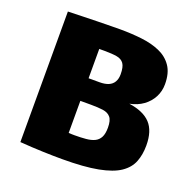

<svg xmlns="http://www.w3.org/2000/svg" viewBox="-126 -843 967 967"><g transform="rotate(20 357.5 -360.0)"><path d="M305.7 -2.4Q258.3 -2.4 201.4 -4.4Q144.5 -6.3 79.1 -11.2V-710.9Q115.2 -711.9 156.5 -713.1Q197.8 -714.4 237.8 -715.1Q277.8 -715.8 309.6 -716.3Q341.3 -716.8 357.4 -716.8Q418 -716.8 473.1 -710.4Q528.3 -704.1 571.3 -685.3Q614.3 -666.5 639.2 -630.1Q664.1 -593.8 664.1 -533.7Q664.1 -496.1 647.5 -464.4Q630.9 -432.6 600.6 -410.6Q570.3 -388.7 528.8 -380.4Q607.4 -369.1 644.3 -329.3Q681.2 -289.6 681.2 -211.9Q681.2 -162.6 666 -123.8Q650.9 -85 611.1 -57.9Q571.3 -30.8 497.3 -16.6Q423.3 -2.4 305.7 -2.4ZM322.8 -136.7Q357.4 -136.7 384.5 -139.2Q411.6 -141.6 430.4 -150.6Q449.2 -159.7 459 -178.5Q468.8 -197.3 468.8 -230Q468.8 -269 454.6 -285.6Q440.4 -302.2 413.8 -305.9Q387.2 -309.6 348.6 -309.6H292V-137.7Q299.8 -137.2 307.4 -137Q314.9 -136.7 322.8 -136.7ZM292 -430.7H351.1Q379.4 -430.7 398.4 -438.7Q417.5 -446.8 427.2 -463.4Q437 -480 437 -504.4Q437 -543.9 424.6 -561.5Q412.1 -579.1 386.5 -583.5Q360.8 -587.9 320.3 -587.9Q313.5 -587.9 306.2 -587.9Q298.8 -587.9 292 -587.9Z"/></g></svg>

Font: Comme Black
Style: Regular
Weight: 900
Version: Version 1.000;gftools[0.9.27]